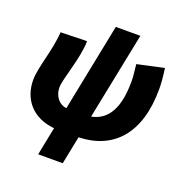

<svg xmlns="http://www.w3.org/2000/svg" viewBox="-142 -756 1011 1058"><g transform="rotate(20 364.0 -227.0)"><path d="M196 176H340L373 12C575 6 700 -128 700 -389C700 -422 698 -450 690 -510L534 -476C542 -406 542 -398 542 -374C542 -228 498 -138 399 -119L502 -630H358L255 -116C217 -119 180 -155 180 -212C180 -260 236 -406 236 -502L82 -498C76 -390 30 -276 30 -200C30 -89 99 -1 229 11Z"/></g></svg>

Font: Source Sans Pro Black
Style: Italic
Weight: 900
Italic angle: -11°
Designer: Paul D. Hunt
Foundry: Adobe Systems Incorporated
Version: Version 3.006;hotconv 1.0.111;makeotfexe 2.5.65597